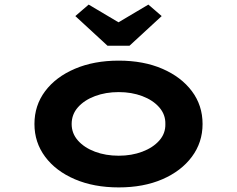

<svg xmlns="http://www.w3.org/2000/svg" viewBox="-20 -806 1032 836"><path d="M497 10Q389 10 306 -25.5Q223 -61 176.5 -123.5Q130 -186 130 -266Q130 -347 176.5 -409Q223 -471 306 -506.5Q389 -542 497 -542Q605 -542 687 -506.5Q769 -471 815.5 -409Q862 -347 862 -266Q862 -186 815.5 -123.5Q769 -61 687 -25.5Q605 10 497 10ZM497 -128Q553 -128 599.5 -145.5Q646 -163 673.5 -194Q701 -225 700 -266Q701 -307 673.5 -338.5Q646 -370 599.5 -387.5Q553 -405 497 -405Q440 -405 393.5 -387.5Q347 -370 319.5 -339Q292 -308 292 -266Q292 -225 319.5 -194Q347 -163 393.5 -145.5Q440 -128 497 -128ZM448 -607 308 -736 366 -786 511 -700H481L626 -786L684 -736L544 -607Z"/></svg>

Font: Lexend Zetta
Style: Bold
Weight: 700
Designer: Bonnie Shaver-Troup, Thomas Jockin
Foundry: Lexend
Version: Version 1.007